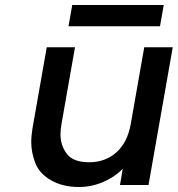

<svg xmlns="http://www.w3.org/2000/svg" viewBox="-20 -740 711 768"><path d="M635 -720 620 -635H254L269 -720ZM671 -551 574 0H460L471 -65Q438 -31 391.5 -11.5Q345 8 296 8Q231 8 184 -19Q137 -46 121 -88.5Q105 -131 105 -171Q105 -197 110 -227L167 -551H280L226 -244Q222 -222 222 -202Q222 -158 247.5 -124.5Q273 -91 337 -91Q401 -91 445.5 -130.5Q490 -170 503 -244L557 -551Z"/></svg>

Font: Fz Poppins Med
Style: Italic
Weight: 500
Italic angle: -10°
Designer: Ninad Kale (Devanagari), Jonny Pinhorn (Latin)
Foundry: Indian Type Foundry
Version: Vit hóa bi Vntype.Com & FontZin.Com